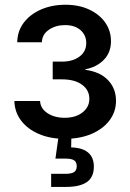

<svg xmlns="http://www.w3.org/2000/svg" viewBox="-20 -563 534 788"><path d="M246.1 6.8Q186 6.8 139.4 -13.2Q92.8 -33.2 66.4 -68.4Q40 -103.5 39.1 -148.4H144.5Q146 -117.7 174.8 -98.6Q203.6 -79.6 245.6 -79.6Q290.5 -79.6 318.6 -101.6Q346.7 -123.5 346.7 -157.2Q346.7 -193.4 316.7 -215.3Q286.6 -237.3 234.9 -237.3H196.3V-310.1H234.9Q278.3 -310.1 306.2 -330.8Q334 -351.6 334 -386.2Q334 -418.9 310.3 -439.5Q286.6 -460 247.1 -460Q208.5 -460 180.7 -440.9Q152.8 -421.9 151.9 -389.6H50.8Q51.3 -435.1 77.4 -469.7Q103.5 -504.4 148.2 -523.9Q192.9 -543.5 248.5 -543.5Q304.7 -543.5 346.9 -523.4Q389.2 -503.4 412.4 -469.7Q435.5 -436 435.5 -394Q435.5 -347.2 405.8 -317.1Q376 -287.1 330.6 -278.8V-276.4Q391.6 -268.1 423.8 -233.6Q456.1 -199.2 456.1 -149.4Q456.1 -104 429.2 -68.6Q402.3 -33.2 355 -13.2Q307.6 6.8 246.1 6.8ZM189.9 204.1V150.4H248.5Q273.4 150.4 284.2 143.1Q294.9 135.7 294.9 119.1Q294.9 102.1 284.2 95Q273.4 87.9 248.5 87.9H207.5L223.1 -22.9H272.9V0L272 42Q317.9 43 341.6 63Q365.2 83 365.2 120.6Q365.2 164.1 336.7 184.1Q308.1 204.1 251 204.1Z"/></svg>

Font: Inter 20pt Medium
Style: Regular
Weight: 500
Version: Version 4.001;git-66647c0bb